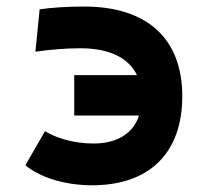

<svg xmlns="http://www.w3.org/2000/svg" viewBox="-20 -547 626 577"><path d="M256.8 9.8C430.7 9.8 527.8 -88.9 527.8 -257.8C527.8 -431.6 421.4 -527.3 233.4 -527.3C181.6 -527.3 137.2 -524.4 99.1 -519L86.4 -391.6C133.3 -398.4 178.2 -401.9 221.7 -401.9C307.6 -401.9 366.2 -374 391.6 -321.3H203.1V-199.7H397.9C379.9 -145.5 331.5 -115.7 260.7 -115.7C200.7 -115.7 147.9 -132.8 115.2 -152.8L56.2 -50.3C96.7 -16.6 169.4 9.8 256.8 9.8Z"/></svg>

Font: CaskaydiaCove Nerd Font
Style: Bold
Weight: 700
Designer: Aaron Bell
Foundry: Saja Typeworks
Version: Version 2111.1;Nerd Fonts 2.3.0